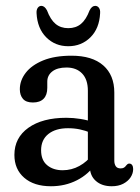

<svg xmlns="http://www.w3.org/2000/svg" viewBox="-20 -638 488 668"><path d="M292.7 -57.8V-70.6L285.7 -74V-322.3Q285.7 -361.5 265.7 -382.3Q245.7 -403.1 211.3 -403.1Q179.3 -403.1 161.9 -389.4Q144.5 -375.8 144.5 -354V-332.3Q144.5 -307.4 131.7 -294.4Q118.9 -281.4 94.5 -281.4Q70.7 -281.4 59.8 -294.1Q49 -306.8 49 -327.4Q49 -358.1 69.5 -384.7Q90 -411.3 130.1 -427.8Q170.2 -444.2 228.8 -444.2Q300.7 -444.2 339.2 -410.5Q377.7 -376.8 377.7 -316V-79.1Q377.7 -67.2 382.8 -59.7Q387.8 -52.1 399.8 -52.1Q406.7 -52.1 411.2 -54.7Q415.6 -57.2 418.9 -62.2Q421.1 -64.9 423.6 -66.9Q426.1 -68.9 429.8 -68.9Q436.2 -68.9 439.8 -63.6Q443.3 -58.2 443.3 -49.9Q443.3 -34.8 434.4 -21.1Q425.4 -7.4 408.7 1.3Q392 10 368.8 10Q334.3 10 313.5 -8.5Q292.7 -26.9 292.7 -57.8ZM30.1 -99Q30.1 -158.8 78.9 -193.5Q127.7 -228.2 210.9 -228.2Q234.9 -228.2 260 -224.2Q285 -220.2 303.2 -213.1L294.9 -176.4Q277 -183.7 257.9 -187.8Q238.8 -191.9 216.6 -191.9Q173.5 -191.9 148.3 -171.8Q123 -151.6 123 -115.2Q123 -80.6 144.1 -63.2Q165.2 -45.7 197.9 -45.7Q229.2 -45.7 256.2 -60.6Q283.2 -75.4 302 -101.1L312.7 -68.6Q288.8 -31.8 247.7 -10.9Q206.7 10 157.3 10Q98.3 10 64.2 -19.6Q30.1 -49.2 30.1 -99ZM217.6 -540Q243.8 -540 261.7 -554.8Q279.5 -569.6 291.7 -601.9Q299.6 -617.6 311.2 -617.6Q319.3 -617.6 324.3 -610.7Q329.3 -603.8 328.3 -591.7Q325.7 -539 294.6 -508.1Q263.4 -477.2 217.6 -477.2Q171.8 -477.2 140.9 -508.1Q110 -539 107.2 -591.7Q106.4 -603.8 111.3 -610.7Q116.2 -617.6 124 -617.6Q135 -617.6 143.5 -601.9Q155.5 -569.6 173.4 -554.8Q191.2 -540 217.6 -540Z"/></svg>

Font: Fraunces 144pt S100 Black
Style: Regular
Weight: 900
Version: Version 1.000